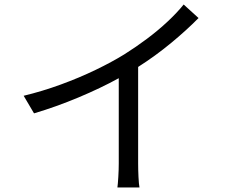

<svg xmlns="http://www.w3.org/2000/svg" viewBox="-20 -801 1040 852"><path d="M795 -781 861 -721Q809 -668 739.5 -610.5Q670 -553 593 -504V-76Q593 -48 594.5 -16Q596 16 599 31H501Q503 17 505 -15.5Q507 -48 507 -76V-454Q427 -410 328 -368.5Q229 -327 131 -298L85 -376Q168 -396 250 -426Q332 -456 404.5 -491Q477 -526 532 -560Q583 -592 633 -629.5Q683 -667 725 -706.5Q767 -746 795 -781Z"/></svg>

Font: Noto IKEA Simplified Chinese
Style: Regular
Weight: 400
Designer: Monotype Design Team
Foundry: Monotype Imaging Inc.
Version: Version 1.100